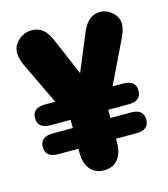

<svg xmlns="http://www.w3.org/2000/svg" viewBox="-96 -682 672 769"><g transform="rotate(-15 240.0 -297.5)"><path d="M81 -185Q28 -185 28 -142Q28 -99 81 -99H405Q457 -99 457 -142Q457 -185 405 -185ZM81 -305Q28 -305 28 -262Q28 -219 81 -219H405Q457 -219 457 -262Q457 -305 405 -305ZM164 -220V-84Q164 -39 184.5 -14Q205 11 242 11Q279 11 299.5 -14Q320 -39 320 -84V-220L448 -485Q462 -516 462 -538Q462 -565 439.5 -585.5Q417 -606 388 -606Q340 -606 314 -546L249 -390L184 -542Q170 -576 151 -591Q132 -606 105 -606Q74 -606 50 -584Q26 -562 26 -533Q26 -509 41 -477Z"/></g></svg>

Font: Beiruti Black
Style: Regular
Weight: 900
Designer: Arlette Boutros
Foundry: Boutros
Version: Version 1.41